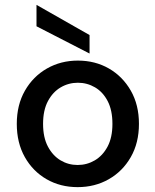

<svg xmlns="http://www.w3.org/2000/svg" viewBox="-20 -757 639 789"><path d="M299 12Q228 12 171.5 -20.5Q115 -53 82 -111.5Q49 -170 49 -248Q49 -326 82.5 -384.5Q116 -443 173 -475.5Q230 -508 300 -508Q371 -508 427.5 -475.5Q484 -443 517.5 -384.5Q551 -326 551 -248Q551 -170 517.5 -111.5Q484 -53 427 -20.5Q370 12 299 12ZM299 -79Q337 -79 369.5 -98Q402 -117 422 -154.5Q442 -192 442 -248Q442 -304 422.5 -341.5Q403 -379 370.5 -398Q338 -417 300 -417Q262 -417 229.5 -398Q197 -379 177 -341.5Q157 -304 157 -248Q157 -192 177 -154.5Q197 -117 229 -98Q261 -79 299 -79ZM348 -537 130 -649V-737L348 -613Z"/></svg>

Font: Ultramarine Medium
Style: Regular
Weight: 500
Designer: Colophon Foundry, Jonny Pinhorn
Foundry: Colophon Foundry
Version: Version 1.200; ttfautohint (v1.8.3)